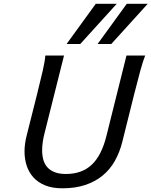

<svg xmlns="http://www.w3.org/2000/svg" viewBox="-20 -996 811 1028"><path d="M757.3 -698.7Q745.6 -669.4 731.2 -617.2Q716.8 -564.9 698.2 -490.7L634.3 -234.4Q620.1 -178.7 594.2 -133.3Q568.4 -87.9 529.1 -55.7Q489.7 -23.4 436.3 -5.6Q382.8 12.2 314 12.2Q260.3 12.2 221.9 -3.4Q183.6 -19 159.2 -45.9Q134.8 -72.8 123 -108.6Q111.3 -144.5 111.3 -185.1Q111.3 -225.6 122.6 -269.5L178.2 -490.7Q196.3 -562 208.5 -615.7Q220.7 -669.4 222.7 -698.7H322.8L218.8 -284.2Q212.4 -259.8 209 -236.3Q205.6 -212.9 205.6 -190.9Q205.6 -164.1 211.9 -140.9Q218.3 -117.7 233.2 -100.8Q248 -84 272.5 -74.2Q296.9 -64.5 333 -64.5Q418.5 -64.5 471.2 -114Q523.9 -163.6 549.8 -268.1L657.2 -698.7ZM605 -975.6 409.7 -760.3H336.4L492.7 -975.6ZM771 -975.6 575.7 -760.3H502.4L658.7 -975.6Z"/></svg>

Font: Andika New Basic
Style: Italic
Weight: 400
Italic angle: -14°
Designer: Victor Gaultney, Annie Olsen, Julie Remington, Don Collingsworth, Eric Hays
Foundry: SIL International
Version: Version 5.500